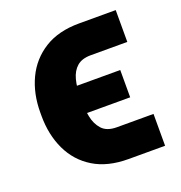

<svg xmlns="http://www.w3.org/2000/svg" viewBox="-106 -638 696 739"><g transform="rotate(-20 242.0 -268.0)"><path d="M296.9 -120.6H446.8V9.8H296.9Q211.9 9.8 154.5 -25.4Q97.2 -60.5 68.1 -122.1Q39.1 -183.6 39.1 -260.7V-274.4Q39.1 -351.6 68.1 -412.8Q97.2 -474.1 154.5 -510Q211.9 -545.9 296.9 -545.9H446.8V-415.5H296.9Q260.7 -415.5 240.5 -397.9Q220.2 -380.4 211.9 -348.9Q203.6 -317.4 203.6 -274.4V-260.7Q203.6 -230 210 -197.3Q216.3 -164.6 236.1 -142.6Q255.9 -120.6 296.9 -120.6ZM384.3 -323.2V-211.4H153.8V-323.2Z"/></g></svg>

Font: Inter 20pt ExtraBold
Style: Regular
Weight: 800
Version: Version 4.001;git-66647c0bb